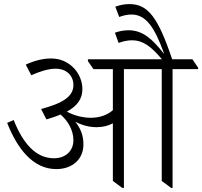

<svg xmlns="http://www.w3.org/2000/svg" viewBox="-20 -913 989 939"><path d="M255 -86C333 -86 388 -133 388 -207C388 -248 376 -283 348 -318C380 -301 415 -291 452 -291C484 -291 510 -298 532 -310V-28L578 6H586V-575H771V-28L817 6H824V-575H949V-582L921 -623H822C753 -828 704 -893 613 -893C585 -893 562 -887 544 -880L563 -830C582 -837 602 -842 623 -842C695 -842 737 -777 782 -652L781 -651C726 -721 679 -765 609 -765C583 -765 561 -760 542 -753L560 -703C581 -711 604 -716 626 -716C679 -716 719 -686 772 -623H410V-614L437 -575H532V-374C503 -349 465 -337 424 -337C383 -337 340 -349 307 -367C360 -396 383 -431 383 -478C383 -512 369 -549 345 -576C313 -611 274 -627 230 -627C191 -627 149 -617 106 -597L133 -545C176 -564 216 -577 253 -577C303 -577 339 -545 339 -497C339 -441 287 -408 181 -380L207 -329C233 -337 256 -344 276 -353C311 -323 339 -278 339 -227C339 -176 302 -139 244 -139C155 -139 92 -212 47 -326L15 -312C65 -185 142 -86 255 -86Z"/></svg>

Font: Noto Serif Devanagari Light
Style: Regular
Weight: 300
Designer: Universal Thirst, Indian Type Foundry and the Monotype Design Team
Foundry: Monotype Imaging Inc.
Version: Version 2.004